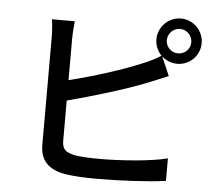

<svg xmlns="http://www.w3.org/2000/svg" viewBox="-57 -883 1114 976"><g transform="rotate(5 500.0 -394.5)"><path d="M765 -703C765 -737 793 -766 828 -766C862 -766 890 -737 890 -703C890 -669 862 -641 828 -641C793 -641 765 -669 765 -703ZM712 -703C712 -671 725 -643 745 -622C714 -602 683 -587 650 -574C553 -533 403 -486 285 -457V-666C285 -695 288 -731 291 -758H174C179 -731 181 -690 181 -666V-119C181 -35 227 5 308 20C350 27 410 30 472 30C582 30 732 23 823 10V-105C740 -83 583 -72 478 -72C430 -72 383 -74 353 -79C306 -89 285 -101 285 -149V-353C411 -386 579 -436 686 -479C718 -491 758 -509 791 -522L749 -619C770 -600 797 -588 828 -588C891 -588 943 -639 943 -703C943 -767 891 -819 828 -819C764 -819 712 -767 712 -703Z"/></g></svg>

Font: Source Han Sans JP Medium
Style: Regular
Weight: 500
Designer: Ryoko NISHIZUKA 西塚涼子 (kana, bopomofo & ideographs); Paul D. Hunt (Latin, Greek & Cyrillic); Sandoll Communications 산돌커뮤니
Foundry: Adobe
Version: Version 2.002;hotconv 1.0.116;makeotfexe 2.5.65601